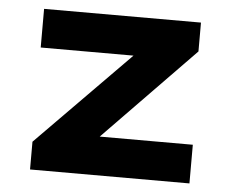

<svg xmlns="http://www.w3.org/2000/svg" viewBox="-43 -582 774 632"><g transform="rotate(5 343.5 -265.5)"><path d="M78 0V-91.7L434.5 -453.7L444.5 -403H78V-530.7H596.4V-435.3L254.4 -84L241.4 -127.8H604.7V0Z"/></g></svg>

Font: Lexend Giga
Style: Regular
Weight: 400
Designer: Bonnie Shaver-Troup, Thomas Jockin
Foundry: Lexend
Version: Version 1.007